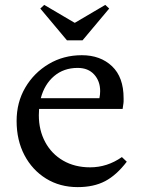

<svg xmlns="http://www.w3.org/2000/svg" viewBox="-20 -756 581 786"><path d="M298 10Q225 10 168.5 -25Q112 -60 80 -121Q48 -182 48 -261Q48 -337 83.5 -397.5Q119 -458 179.5 -494Q240 -530 315 -530Q391 -530 438.5 -485Q486 -440 486 -354Q486 -348 486 -341.5Q486 -335 484 -324L482 -310H140Q139 -297 139 -284Q139 -223 165 -174.5Q191 -126 238.5 -98.5Q286 -71 349 -71Q419 -71 479 -113L499 -94Q457 -39 410.5 -14.5Q364 10 298 10ZM298 -478Q241 -478 201.5 -444.5Q162 -411 147 -354H387Q390 -369 390 -383Q390 -424 365.5 -451Q341 -478 298 -478ZM254 -591 145 -721 161 -736 285 -663H287L411 -736L427 -721L318 -591Z"/></svg>

Font: Hedvig Letters Serif 12pt
Style: Regular
Weight: 400
Designer: Alexander Örn & Tor Weibull
Foundry: Kanon Foundry
Version: Version 1.000; ttfautohint (v1.8.4.7-5d5b)